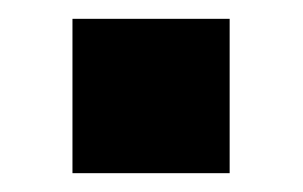

<svg xmlns="http://www.w3.org/2000/svg" viewBox="-20 -184 322 204"><path d="M224 0H57V-164H224Z"/></svg>

Font: Chivo ExtraBold
Style: Regular
Weight: 800
Designer: Hector Gatti
Foundry: Omnibus-Type
Version: Version 1.007